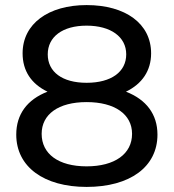

<svg xmlns="http://www.w3.org/2000/svg" viewBox="-20 -728 684 756"><path d="M44 -198C44 -71 153 8 321 8C492 8 600 -71 600 -198C600 -278 556 -336 476 -367C540 -398 575 -450 575 -518C575 -635 474 -708 321 -708C171 -708 69 -635 69 -518C69 -449 103 -398 167 -367C87 -336 44 -278 44 -198ZM144 -201C144 -278 210 -326 321 -326C432 -326 500 -278 500 -201C500 -122 432 -73 321 -73C210 -73 144 -122 144 -201ZM321 -627C416 -627 477 -583 477 -514C477 -445 418 -402 321 -402C225 -402 168 -445 168 -514C168 -583 226 -627 321 -627Z"/></svg>

Font: Malon Grotesk Med
Style: Regular
Weight: 500
Designer: Julieta Ulanovsky
Foundry: Julieta Ulanovsky
Version: Version 7.200